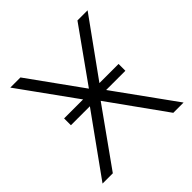

<svg xmlns="http://www.w3.org/2000/svg" viewBox="-182 -861 1017 1017"><g transform="rotate(-45 326.5 -352.5)"><path d="M23 0 291 -373 292 -351 37 -705H113L333 -399H322L540 -705H616L361 -351V-373L630 0H553L318 -328H334L100 0ZM123 -337V-388H531V-337Z"/></g></svg>

Font: Nunito Sans 10pt Light
Style: Regular
Weight: 300
Designer: Vernon Adams
Foundry: Vernon Adams
Version: Version 3.101;gftools[0.9.27]